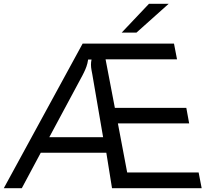

<svg xmlns="http://www.w3.org/2000/svg" viewBox="-63 -993 1163 1013"><path d="M52 0H-43L373 -763H855L871 -680H494L543 -424H920L935 -342H559L608 -83H985L1001 0H528L498 -187H152ZM197 -269H481L424 -601Q423 -606 420 -622Q417 -638 417 -652Q417 -666 420 -679H402Q399 -658 393 -641.5Q387 -625 380.5 -612Q374 -599 372 -595ZM657 -821H579L723 -973H827Z"/></svg>

Font: Open Sauce Sans
Style: Italic
Weight: 400
Italic angle: -10°
Designer: Alfredo Marco Pradil
Foundry: Creative Sauce Fz LLC
Version: Version 1.477